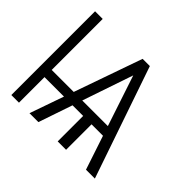

<svg xmlns="http://www.w3.org/2000/svg" viewBox="-159 -953 1179 1179"><g transform="rotate(45 430.5 -363.5)"><path d="M125 -727.3H58.6V0H125V-221.9H294L216.3 0H293.7L369 -221.2H461.3V0H534.1V-221.2H633.5L707 0H784.1L534.4 -727.3H471.6L316.1 -284.4H125ZM390.3 -284.4 502.8 -614.7 612.6 -284.4Z"/></g></svg>

Font: Karasuma Gothic
Style: Light
Weight: 300
Designer: Rasmus Andersson / Ryoko Nishizuka
Foundry: rsms
Version: Version 1.00